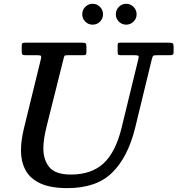

<svg xmlns="http://www.w3.org/2000/svg" viewBox="-20 -975 935 1012"><path d="M315 -665.5 226 -310Q218 -278 213.2 -248Q208.5 -218 208.5 -192Q208.5 -132.5 240.2 -93.8Q272 -55 354 -55Q462 -55 525.8 -114Q589.5 -173 620.5 -300L709 -663Q712.5 -675.5 710.2 -679.8Q708 -684 691 -684H617Q605 -684 602.5 -688Q600 -692 600 -704.5V-733.5Q600 -742 601.8 -746Q603.5 -750 612 -750H871Q885 -750 890 -746.8Q895 -743.5 895 -729.5V-701Q895 -690 890.8 -687Q886.5 -684 876 -684H808Q791 -684 787.5 -680.8Q784 -677.5 780.5 -664L692 -300Q654 -146 571 -64.8Q488 16.5 336 16.5Q245 16.5 191 -9.2Q137 -35 113.8 -79.8Q90.5 -124.5 90.5 -182Q90.5 -210 94.8 -239.5Q99 -269 106.5 -300L195 -661.5Q198.5 -675 196.5 -679.5Q194.5 -684 177.5 -684H114Q101 -684 97.8 -688Q94.5 -692 94.5 -704.5V-733Q94.5 -744.5 98.2 -747.2Q102 -750 114 -750H414Q428 -750 431.8 -746Q435.5 -742 435.5 -727.5V-700Q435.5 -690 432.2 -687Q429 -684 419 -684H337Q322.5 -684 320 -680.5Q317.5 -677 315 -665.5ZM645 -845Q622.5 -845 606.5 -861Q590.5 -877 590.5 -899.5Q590.5 -922.5 606.5 -938.8Q622.5 -955 645 -955Q667.5 -955 683.8 -938.8Q700 -922.5 700 -899.5Q700 -877 683.8 -861Q667.5 -845 645 -845ZM468.5 -845Q445.5 -845 429.5 -861Q413.5 -877 413.5 -899.5Q413.5 -922.5 429.5 -938.8Q445.5 -955 468.5 -955Q491 -955 507 -938.8Q523 -922.5 523 -899.5Q523 -877 507 -861Q491 -845 468.5 -845Z"/></svg>

Font: Besley* Medium
Style: Italic
Weight: 500
Italic angle: -13°
Designer: Owen Earl
Foundry: indestructible type*
Version: Version 3.000; ttfautohint (v1.8.3)